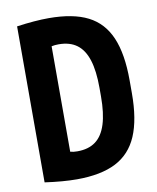

<svg xmlns="http://www.w3.org/2000/svg" viewBox="-84 -805 718 880"><g transform="rotate(-10 275.0 -365.0)"><path d="M203 10Q139 10 54 -2V-728Q139 -740 203 -740Q316 -740 385 -705Q454 -670 486.5 -594Q519 -518 519 -395V-335Q519 -213 486.5 -137Q454 -61 384.5 -25.5Q315 10 203 10ZM171 -130Q182 -123 195.5 -119.5Q209 -116 227 -116Q279 -116 312 -140.5Q345 -165 361 -216Q377 -267 377 -345V-385Q377 -464 361 -514.5Q345 -565 312 -589.5Q279 -614 227 -614Q209 -614 195.5 -611Q182 -608 171 -600L194 -646V-84Z"/></g></svg>

Font: M PLUS Code Latin SemiExpanded
Style: Bold
Weight: 700
Width: 6
Designer: Coji Morishita
Foundry: UNDERFOREST DESIGN
Version: Version 1.002; ttfautohint (v1.8.3)